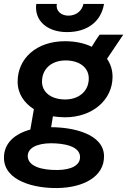

<svg xmlns="http://www.w3.org/2000/svg" viewBox="-36 -739 642 969"><path d="M292 -147C432 -147 532 -236 532 -351C532 -386 522 -417 504 -442L586 -564H467C456 -550 441 -526 427 -503C388 -522 341 -531 292 -531C147 -531 53 -443 53 -327C53 -266 86 -219 135 -188L117 -85C39 -64 -17 -17 -16 59C-14 176 141 212 254 210C386 208 491 152 489 48C487 -64 331 -97 222 -97L231 -152C251 -149 271 -147 292 -147ZM254 119C171 120 105 99 104 49C104 8 149 -15 220 -16C286 -16 368 -2 368 54C368 95 325 118 254 119ZM293 -237C224 -237 176 -272 176 -327C176 -394 227 -434 295 -434C364 -434 412 -399 412 -343C412 -278 361 -237 293 -237ZM302 -577C405 -577 474 -630 489 -719H385C378 -684 348 -660 309 -660C272 -660 244 -685 251 -719H147C136 -636 201 -577 302 -577Z"/></svg>

Font: Fixel Display 20240404 SemiBold
Style: Italic
Weight: 600
Italic angle: -10°
Designer: AlfaBravo + MacPaw
Foundry: Kyrylo Tkachov, Marchela Mozhyna, Serhii Makarenko, Maria Weinstein, Zakhar Kryvoshyya
Version: Version 1.211;Glyphs 3.2 (3225)